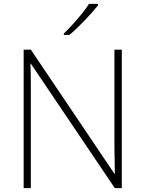

<svg xmlns="http://www.w3.org/2000/svg" viewBox="-20 -970 751 990"><path d="M608 0H572L139 -642H137Q138 -615 138.5 -588.5Q139 -562 139 -536Q139 -510 139 -481V0H102V-714H139L570 -74H572Q572 -97 571.5 -124Q571 -151 570.5 -178.5Q570 -206 570 -231V-714H608ZM485 -942Q472 -926 455 -906.5Q438 -887 418 -866Q398 -845 377.5 -825.5Q357 -806 338 -790H309V-797Q330 -817 355 -844.5Q380 -872 403 -900.5Q426 -929 439 -950H485Z"/></svg>

Font: Noto Sans Khmer ExtraLight
Style: Regular
Weight: 250
Version: Version 2.003